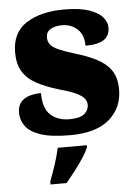

<svg xmlns="http://www.w3.org/2000/svg" viewBox="-54 -592 611 855"><g transform="rotate(-5 251.0 -164.5)"><path d="M243 10Q159 10 111.5 -6Q64 -22 44.5 -49.5Q25 -77 25 -109Q25 -138 39 -155.5Q53 -173 77 -180.5Q101 -188 130 -188Q130 -119 162.5 -90Q195 -61 246 -61Q294 -61 313.5 -78Q333 -95 333 -117Q333 -136 320 -149.5Q307 -163 280.5 -174.5Q254 -186 213 -197Q152 -215 111.5 -237.5Q71 -260 51 -293.5Q31 -327 31 -378Q31 -467 95.5 -508.5Q160 -550 266 -550Q335 -550 376.5 -535.5Q418 -521 436.5 -499Q455 -477 455 -453Q455 -417 429 -399Q403 -381 346 -381Q346 -430 318 -455.5Q290 -481 249 -481Q218 -481 198 -469Q178 -457 178 -432Q178 -414 188.5 -400.5Q199 -387 225 -375.5Q251 -364 297 -350Q351 -334 392 -313Q433 -292 455.5 -259.5Q478 -227 478 -174Q478 -92 419 -41Q360 10 243 10ZM137 208Q144 189 153.5 162.5Q163 136 171 108.5Q179 81 183 61H313V71Q304 92 286.5 118.5Q269 145 248 172Q227 199 209 221H137Z"/></g></svg>

Font: Noto Serif Gujarati Black
Style: Regular
Weight: 900
Version: Version 2.102